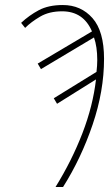

<svg xmlns="http://www.w3.org/2000/svg" viewBox="-20 -744 447 764"><path d="M231 0Q303 -114 348.5 -248Q394 -382 394 -510Q394 -620 348 -672Q302 -724 230 -724Q173 -724 134.5 -703.5Q96 -683 64 -653L80 -633Q104 -657 140 -678Q176 -699 227 -699Q312 -699 346 -619L130 -491L143 -469L354 -595Q367 -558 367 -505Q367 -484 364 -458L194 -353L207 -331L362 -428Q350 -323 308 -214Q266 -105 201 0Z"/></svg>

Font: Noto Sans Display SemiCondensed Thin
Style: Italic
Weight: 250
Width: 4
Designer: Monotype Design team
Foundry: Monotype Imaging Inc.
Version: 1.000